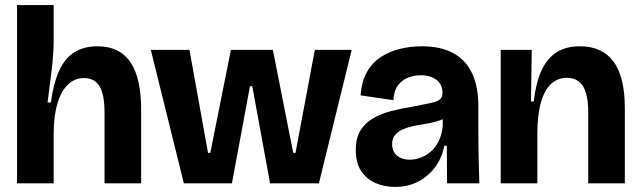

<svg xmlns="http://www.w3.org/2000/svg" viewBox="-20 -721 2518 755"><path d="M47 0V-285V-701H191V-558Q191 -538 189 -508Q187 -478 183 -444Q179 -410 174.5 -377Q170 -344 167 -318H180Q190 -393 212.5 -442.5Q235 -492 272.5 -515.5Q310 -539 363 -539Q450 -539 492.5 -477Q535 -415 535 -290V0H391V-279Q391 -349 371.5 -381.5Q352 -414 310 -414Q274 -414 247.5 -389Q221 -364 206 -314.5Q191 -265 191 -193V0Z M703 0 573 -525H725L798 -120H807L888 -525H1053L1133 -120H1142L1218 -525H1363L1234 0H1042L972 -382H963L892 0Z M1533 14Q1492 14 1457 -1Q1422 -16 1400.5 -48Q1379 -80 1379 -131Q1379 -178 1397 -207.5Q1415 -237 1446.5 -255.5Q1478 -274 1519 -284.5Q1560 -295 1605 -302Q1652 -311 1676.5 -316.5Q1701 -322 1710.5 -331Q1720 -340 1720 -356Q1720 -388 1697 -406.5Q1674 -425 1634 -425Q1609 -425 1585 -416Q1561 -407 1545 -385.5Q1529 -364 1527 -327L1398 -346Q1402 -401 1423 -438Q1444 -475 1478 -497Q1512 -519 1553.5 -529Q1595 -539 1639 -539Q1713 -539 1762.5 -512Q1812 -485 1836.5 -432.5Q1861 -380 1861 -303V-209Q1861 -175 1861.5 -139.5Q1862 -104 1863 -69.5Q1864 -35 1865 0H1738Q1738 -35 1737.5 -71.5Q1737 -108 1737 -148H1727Q1719 -103 1693 -66.5Q1667 -30 1626.5 -8Q1586 14 1533 14ZM1591 -93Q1611 -93 1632.5 -100.5Q1654 -108 1673 -124Q1692 -140 1705 -166Q1718 -192 1721 -227V-269L1746 -270Q1735 -257 1713.5 -249Q1692 -241 1667 -236.5Q1642 -232 1616.5 -227.5Q1591 -223 1569.5 -214.5Q1548 -206 1535 -192Q1522 -178 1522 -154Q1522 -125 1541.5 -109Q1561 -93 1591 -93Z M1949 0V-295V-525H2071L2068 -322H2079Q2087 -395 2109 -443Q2131 -491 2168 -515Q2205 -539 2260 -539Q2348 -539 2392.5 -479Q2437 -419 2437 -296V0H2293V-279Q2293 -349 2272.5 -382Q2252 -415 2209 -415Q2173 -415 2147 -391Q2121 -367 2107 -318Q2093 -269 2093 -194V0Z"/></svg>

Font: Bricolage Grotesque 72pt
Style: Bold
Weight: 700
Designer: Mathieu Triay
Foundry: Atelier Triay
Version: Version 1.001;gftools[0.9.33.dev8+g029e19f]